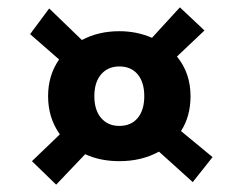

<svg xmlns="http://www.w3.org/2000/svg" viewBox="-20 -600 661 523"><path d="M473 -243 559 -172 505 -104 413 -187Q366 -161 305 -161Q253 -161 212 -180L133 -97L67 -161L143 -234Q111 -279 111 -338Q111 -395 141 -438L62 -507L114 -577L203 -491Q248 -515 305 -515Q353 -515 394 -497L470 -580L537 -517L462 -446Q499 -401 499 -338Q499 -283 473 -243ZM373 -338Q373 -376 355 -397.5Q337 -419 305 -419Q274 -419 255.5 -397.5Q237 -376 237 -338Q237 -300 255.5 -278.5Q274 -257 305 -257Q337 -257 355 -278.5Q373 -300 373 -338Z"/></svg>

Font: Sansita ExtraBold
Style: Regular
Weight: 800
Designer: Pablo Cosgaya
Foundry: Omnibus-Type
Version: Version 1.006